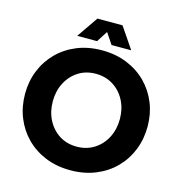

<svg xmlns="http://www.w3.org/2000/svg" viewBox="-127 -998 1053 1123"><g transform="rotate(15 399.5 -436.0)"><path d="M400 13Q316 13 248 -15Q180 -43 131 -92.5Q82 -142 55.5 -208Q29 -274 29 -351Q29 -427 55.5 -492.5Q82 -558 131 -607.5Q180 -657 248 -685Q316 -713 400 -713Q483 -713 551.5 -685Q620 -657 669 -607.5Q718 -558 744.5 -492.5Q771 -427 771 -351Q771 -274 744.5 -208Q718 -142 669 -92.5Q620 -43 551.5 -15Q483 13 400 13ZM400 -130Q459 -130 505 -159Q551 -188 577 -238Q603 -288 603 -351Q603 -413 577 -463Q551 -513 505 -542Q459 -571 400 -571Q340 -571 294.5 -542Q249 -513 223 -463Q197 -413 197 -351Q197 -288 223 -238Q249 -188 294.5 -159Q340 -130 400 -130ZM236 -757 324 -885H476L563 -757H444L399 -824L356 -757Z"/></g></svg>

Font: MuseoModerno
Style: Bold
Weight: 700
Designer: Pablo Cosgaya, Héctor Gatti, Marcela Romero, and the Authors of The MuseoModerno Project.
Foundry: Omnibus-Type Team
Version: Version 1.001